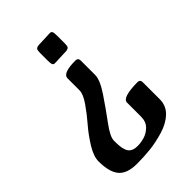

<svg xmlns="http://www.w3.org/2000/svg" viewBox="-215 -632 902 902"><g transform="rotate(-45 235.5 -181.0)"><path d="M147 27V37Q147 84 160.5 104Q174 124 208 124Q230 124 254 117Q278 110 297.5 90.5Q317 71 317 37V-56Q317 -88 419 -89Q437 -89 437 -71V42Q437 85 406.5 114Q376 143 327 157.5Q278 172 235 176.5Q192 181 147 181Q82 181 54.5 148.5Q27 116 27 45Q27 12 54 -32Q81 -76 113 -113Q145 -150 172.5 -189.5Q200 -229 200 -254V-334Q200 -367 285 -367Q303 -367 303 -349V-253Q303 -220 264 -162Q225 -104 186 -51.5Q147 1 147 27ZM307 -511V-460Q307 -443 303.5 -437Q300 -431 287 -429L211 -426Q200 -425 196.5 -432Q193 -439 193 -458V-509Q193 -526 196.5 -532Q200 -538 213 -540L289 -543Q300 -544 303.5 -537Q307 -530 307 -511Z"/></g></svg>

Font: Federant
Style: Medium
Weight: 500
Designer: Cyreal (www.cyreal.org)
Foundry: Cyreal (www.cyreal.org)
Version: Version 1.010